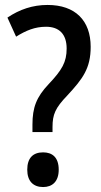

<svg xmlns="http://www.w3.org/2000/svg" viewBox="-20 -744 407 775"><path d="M111 -241V-211H192V-231C192 -282 203 -308 252 -359C314 -426 346 -468 346 -555C346 -661 284 -724 172 -724C112 -724 59 -706 10 -673L45 -596C85 -621 121 -636 166 -636C219 -636 249 -606 249 -548C249 -493 230 -461 176 -404C127 -352 111 -310 111 -241ZM90 -59C90 -12 115 11 154 11C191 11 217 -11 217 -59C217 -109 191 -129 154 -129C114 -129 90 -107 90 -59Z"/></svg>

Font: Noto Sans Thai Cond Med
Style: Regular
Weight: 500
Width: 3
Designer: Monotype Design Team
Foundry: Monotype Imaging Inc.
Version: Version 2.002